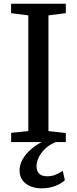

<svg xmlns="http://www.w3.org/2000/svg" viewBox="-20 -763 413 1031"><path d="M132 -59.2V-680.5L39.5 -692.4V-743H333.4V-692.4L240.2 -680.5V-59.1L333.4 -48.6V0H39.8V-49.6ZM202.7 248.4Q172.1 248.4 145.1 237.9Q118.2 227.4 101.6 206.1Q85.1 184.8 85.1 153.2Q85.1 120.2 102.3 90.9Q119.5 61.6 147.2 38Q175 14.4 205.9 -1L237.6 -5L281.2 -1Q245.7 13.3 222.3 35.8Q199 58.4 187.5 83.2Q176.1 107.9 176.1 129.1Q176.1 154.7 189.9 169.1Q203.7 183.6 233 183.6Q257.8 183.6 278.4 175.1Q299 166.7 317 154.5L328.3 204.1Q312.1 221.4 278.2 234.9Q244.3 248.4 202.7 248.4Z"/></svg>

Font: Merriweather Light
Style: Regular
Weight: 300
Version: Version 2.100